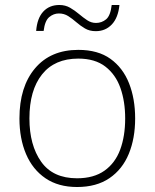

<svg xmlns="http://www.w3.org/2000/svg" viewBox="-20 -833 621 770"><path d="M522 -358Q522 -278 496.5 -216Q471 -154 419 -118.5Q367 -83 289 -83Q214 -83 162.5 -118Q111 -153 84.5 -215Q58 -277 58 -358Q58 -485 120.5 -559Q183 -633 294 -633Q373 -633 423 -597Q473 -561 497.5 -499Q522 -437 522 -358ZM98 -358Q98 -251 145 -184.5Q192 -118 289 -118Q356 -118 399 -148.5Q442 -179 462 -233Q482 -287 482 -358Q482 -426 463 -480Q444 -534 402.5 -566Q361 -598 294 -598Q199 -598 148.5 -534.5Q98 -471 98 -358ZM125 -709Q129 -760 153.5 -786.5Q178 -813 218 -813Q242 -813 261 -802Q280 -791 296.5 -777Q313 -763 329.5 -752Q346 -741 365 -741Q388 -741 405.5 -755.5Q423 -770 428 -813H459Q454 -762 428.5 -735Q403 -708 364 -708Q339 -708 320.5 -719Q302 -730 286 -744Q270 -758 253.5 -768.5Q237 -779 216 -779Q195 -779 177.5 -764.5Q160 -750 155 -709Z"/></svg>

Font: Noto Sans Kannada UI ExtraLight
Style: Regular
Weight: 200
Designer: Jelle Bosma - Monotype Design Team
Foundry: Monotype Imaging Inc.
Version: Version 2.005; ttfautohint (v1.8.4.7-5d5b)